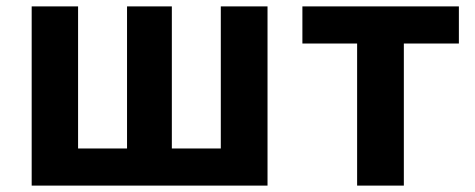

<svg xmlns="http://www.w3.org/2000/svg" viewBox="-20 -580 1483 600"><path d="M79 0H816V-560H670V-116H517V-560H377V-116H224V-560H79Z M1096 0H1242V-444H1414V-560H925V-444H1096Z"/></svg>

Font: Noto Sans CJK KR Bold
Style: Regular
Weight: 700
Designer: Ryoko NISHIZUKA (kana & ideographs); Paul D. Hunt (Latin, Greek & Cyrillic); Wenlong ZHANG (bopomofo); Sandoll Communica
Foundry: Adobe Systems Incorporated
Version: Version 1.004;PS 1.004;hotconv 1.0.82;makeotf.lib2.5.63406